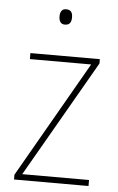

<svg xmlns="http://www.w3.org/2000/svg" viewBox="-52 -759 488 796"><g transform="rotate(5 191.5 -361.0)"><path d="M191 -722C171 -722 166 -706 166 -690C166 -673 172 -658 191 -658C212 -658 218 -672 218 -690C218 -706 214 -722 191 -722ZM347 0V-25H69L348 -510V-528H59V-503H314L37 -20V0Z"/></g></svg>

Font: Noto Sans Thai Looped SemiCondensed Thin
Style: Regular
Weight: 100
Width: 4
Designer: Sasikarn Vongin, Ben Mitchell
Foundry: The Fontpad Ltd
Version: Version 1.001